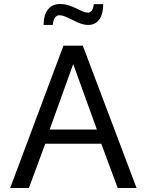

<svg xmlns="http://www.w3.org/2000/svg" viewBox="-20 -939 733 959"><path d="M30.8 0 296.9 -710.9H393.6L662.1 0H567.9L485.8 -221.2H206.1L124.5 0ZM228 -292H463.9L345.7 -619.1ZM197.8 -814.5Q197.8 -839.8 203.4 -859.1Q209 -878.4 219.5 -891.8Q230 -905.3 245.1 -912.1Q260.3 -918.9 279.3 -918.9Q309.1 -918.9 335.2 -908.2Q361.3 -897.5 382.6 -886.7Q403.8 -876 418.9 -876Q430.2 -876 437.7 -885.3Q445.3 -894.5 448.7 -918.5H495.6Q495.6 -893.6 490.5 -874Q485.4 -854.5 475.6 -841.3Q465.8 -828.1 452.1 -821.3Q438.5 -814.5 421.4 -814.5Q396 -814.5 369.4 -826.4Q342.8 -838.4 318.6 -850.6Q294.4 -862.8 276.4 -862.8Q263.7 -862.8 255.1 -851.6Q246.6 -840.3 243.2 -814.5Z"/></svg>

Font: Comme
Style: Regular
Weight: 400
Designer: Vernon Adams
Foundry: Vernon Adams
Version: Version 1.000;gftools[0.9.27]